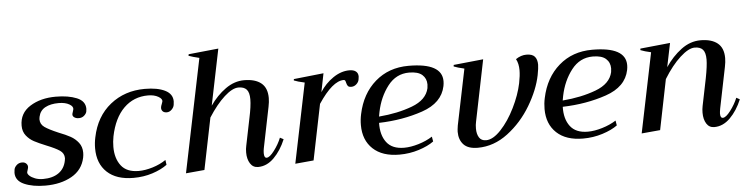

<svg xmlns="http://www.w3.org/2000/svg" viewBox="-45 -914 4396 1132"><g transform="rotate(-5 2153.5 -348.0)"><path d="M9 -81Q9 -86 11 -100Q13 -113 26 -125.5Q39 -138 59 -138Q75 -138 84.5 -127.5Q94 -117 91 -103Q90 -98 87.5 -90.5Q85 -83 84 -79Q82 -69 94 -57.5Q106 -46 127 -38Q148 -30 174 -30Q231 -30 266.5 -55Q302 -80 311 -127Q313 -137 313 -141Q313 -170 288 -187Q263 -204 210 -225Q166 -243 139.5 -257Q113 -271 94 -295Q75 -319 75 -354Q75 -428 137.5 -467.5Q200 -507 290 -507Q364 -507 414 -486.5Q464 -466 464 -420Q464 -415 462 -403Q459 -391 446.5 -380Q434 -369 415 -369Q398 -369 387 -377.5Q376 -386 380 -400Q381 -404 383.5 -411Q386 -418 387 -423Q391 -440 367 -454Q343 -468 304 -468Q256 -468 224.5 -451Q193 -434 185 -397Q183 -387 183 -383Q183 -353 208 -335.5Q233 -318 287 -295Q331 -278 358 -263Q385 -248 404 -223.5Q423 -199 423 -164Q423 -150 420 -135Q405 -63 340.5 -26.5Q276 10 184 10Q110 10 59.5 -12Q9 -34 9 -81Z M495 -183Q495 -216 502 -248Q527 -370 612.5 -438.5Q698 -507 817 -507Q892 -507 936.5 -485Q981 -463 981 -419Q981 -413 979 -399Q977 -384 964 -371Q951 -358 935 -358Q917 -358 909 -368.5Q901 -379 904 -393Q905 -399 909 -408.5Q913 -418 914 -423Q918 -439 893.5 -453Q869 -467 833 -467Q748 -467 689.5 -409.5Q631 -352 609 -244Q603 -213 603 -182Q603 -114 636 -71Q669 -28 740 -28Q778 -28 822.5 -41.5Q867 -55 902 -79L906 -50Q871 -24 818.5 -7Q766 10 706 10Q605 10 550 -41.5Q495 -93 495 -183Z M1607 -140Q1580 -75 1537.5 -32.5Q1495 10 1443 10Q1413 10 1396.5 -16Q1380 -42 1380 -81Q1380 -103 1384 -120L1417 -282Q1432 -351 1432 -392Q1432 -432 1416.5 -449.5Q1401 -467 1368 -467Q1332 -467 1284 -423.5Q1236 -380 1188 -305L1126 0L1016 10L1154 -661Q1115 -670 1091 -679L1093 -688L1270 -706L1202 -374Q1242 -432 1294.5 -469.5Q1347 -507 1405 -507Q1470 -507 1505.5 -478.5Q1541 -450 1541 -390Q1541 -367 1535 -338L1486 -97Q1483 -82 1483 -68Q1483 -40 1498 -40Q1516 -40 1543.5 -76.5Q1571 -113 1586 -151Z M2080 -470Q2080 -466 2078 -454Q2076 -438 2062.5 -425.5Q2049 -413 2032 -413Q2017 -413 2011.5 -420Q2006 -427 2003 -440Q2001 -449 1998.5 -453Q1996 -457 1990 -457Q1924 -457 1839 -329L1772 0L1663 10L1760 -462Q1718 -471 1697 -480L1698 -488L1875 -507L1853 -397Q1884 -446 1931.5 -478.5Q1979 -511 2028 -511Q2053 -511 2066.5 -500.5Q2080 -490 2080 -470Z M2576 -399Q2576 -385 2573 -370Q2553 -272 2434.5 -231.5Q2316 -191 2176 -187Q2174 -115 2207 -71.5Q2240 -28 2311 -28Q2350 -28 2396.5 -42Q2443 -56 2479 -79L2484 -50Q2450 -25 2395 -7.5Q2340 10 2280 10Q2179 10 2123.5 -42Q2068 -94 2068 -183Q2068 -216 2075 -248Q2100 -367 2180.5 -437Q2261 -507 2378 -507Q2576 -507 2576 -399ZM2480 -388Q2480 -423 2455.5 -445Q2431 -467 2378 -467Q2301 -467 2251.5 -403Q2202 -339 2184 -251L2179 -224Q2290 -233 2376.5 -265.5Q2463 -298 2478 -366Q2480 -382 2480 -388Z M2633 -94Q2633 -105 2637 -131L2705 -462Q2665 -471 2643 -480L2644 -489L2820 -507L2746 -143Q2742 -126 2742 -104Q2742 -71 2755 -50.5Q2768 -30 2796 -30Q2837 -30 2884 -80Q2931 -130 2968 -205Q3005 -280 3019 -348Q3028 -393 3028 -424Q3028 -464 3013 -491Q3044 -512 3076 -512Q3111 -512 3125.5 -495Q3140 -478 3140 -447Q3140 -428 3132 -386Q3115 -301 3060 -208.5Q3005 -116 2922 -53Q2839 10 2743 10Q2686 10 2659.5 -18.5Q2633 -47 2633 -94Z M3663 -399Q3663 -385 3660 -370Q3640 -272 3521.5 -231.5Q3403 -191 3263 -187Q3261 -115 3294 -71.5Q3327 -28 3398 -28Q3437 -28 3483.5 -42Q3530 -56 3566 -79L3571 -50Q3537 -25 3482 -7.5Q3427 10 3367 10Q3266 10 3210.5 -42Q3155 -94 3155 -183Q3155 -216 3162 -248Q3187 -367 3267.5 -437Q3348 -507 3465 -507Q3663 -507 3663 -399ZM3567 -388Q3567 -423 3542.5 -445Q3518 -467 3465 -467Q3388 -467 3338.5 -403Q3289 -339 3271 -251L3266 -224Q3377 -233 3463.5 -265.5Q3550 -298 3565 -366Q3567 -382 3567 -388Z M4307 -140Q4280 -75 4237.5 -32.5Q4195 10 4143 10Q4113 10 4097 -15.5Q4081 -41 4081 -80Q4081 -101 4085 -120L4118 -282Q4132 -354 4132 -391Q4132 -432 4116.5 -449.5Q4101 -467 4068 -467Q4032 -467 3981.5 -421Q3931 -375 3883 -297L3823 0L3713 10L3810 -462Q3773 -470 3748 -480L3749 -489L3926 -507L3897 -366Q3938 -427 3991.5 -467Q4045 -507 4106 -507Q4171 -507 4206.5 -478.5Q4242 -450 4242 -390Q4242 -367 4236 -338L4187 -97Q4183 -75 4183 -66Q4183 -40 4198 -40Q4216 -40 4243.5 -76Q4271 -112 4287 -151Z"/></g></svg>

Font: Trirong Medium
Style: Italic
Weight: 500
Italic angle: -12°
Designer: Katatrad Team
Foundry: CadsonDemak
Version: Version 1.001